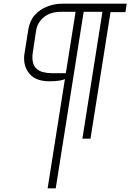

<svg xmlns="http://www.w3.org/2000/svg" viewBox="-20 -754 709 1044"><path d="M239 270 333 -324Q324 -319 301.5 -315.5Q279 -312 250 -312Q179 -312 145 -348Q111 -384 111 -436Q111 -443 111.5 -450.5Q112 -458 114 -468L134 -594Q142 -642 170 -673Q198 -704 238 -719Q278 -734 320 -734H669L662 -688H581L472 0H428L537 -690H435L283 270ZM262 -356H338L391 -690H315Q255 -690 219 -661Q183 -632 176 -586L159 -473Q158 -465 157 -458.5Q156 -452 156 -446Q156 -406 172.5 -387Q189 -368 213.5 -362Q238 -356 262 -356Z"/></svg>

Font: Exo Thin Light
Style: Italic
Weight: 300
Italic angle: -9°
Version: Version 2.000